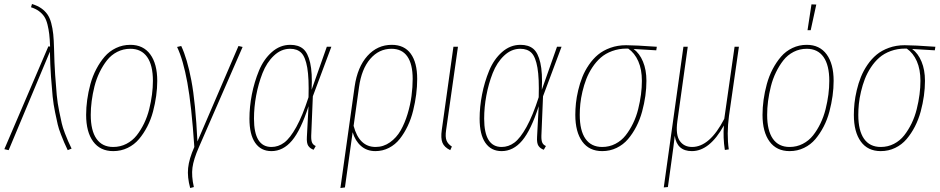

<svg xmlns="http://www.w3.org/2000/svg" viewBox="-20 -756 4763 973"><path d="M142.1 -735.8Q169.4 -727.5 188.5 -714.4Q207.5 -701.2 220 -683.6Q232.4 -666 239.5 -639.4Q246.6 -612.8 249.8 -582.8Q252.9 -552.7 253.9 -509.8Q255.4 -438 259.5 -377Q263.7 -315.9 267.6 -274.4Q271.5 -232.9 280 -191.9Q288.6 -150.9 293 -130.9Q297.4 -110.8 309.3 -79.8Q321.3 -48.8 325.2 -40.8Q329.1 -32.7 342.8 -2.9L323.2 4.9Q310.1 -23.4 305.4 -33.7Q300.8 -43.9 289.1 -74Q277.3 -104 272.5 -125.2Q267.6 -146.5 259.3 -186.3Q251 -226.1 246.8 -266.8Q242.7 -307.6 238.5 -366.5Q234.4 -425.3 232.9 -494.1L23.9 4.9L2 0L225.1 -521L233.9 -520Q232.4 -558.1 229.5 -583Q226.6 -607.9 220.5 -632.3Q214.4 -656.7 204.1 -672.1Q193.8 -687.5 177.2 -699.7Q160.6 -711.9 137.2 -719.2Z M553.7 9.8Q487.8 9.8 452.1 -38.8Q416.5 -87.4 416.5 -173.8Q416.5 -210.9 421.9 -250.2Q427.2 -289.6 438.2 -329.8Q449.2 -370.1 467.8 -405.5Q486.3 -440.9 510.3 -468.8Q534.2 -496.6 567.9 -512.7Q601.6 -528.8 640.6 -528.8Q706.1 -528.8 741.5 -480.5Q776.9 -432.1 776.9 -346.2Q776.9 -309.1 771.5 -270Q766.1 -231 755.4 -190.4Q744.6 -149.9 726.3 -114.5Q708 -79.1 684.3 -51Q660.6 -22.9 627 -6.6Q593.3 9.8 553.7 9.8ZM553.7 -11.2Q589.8 -11.2 620.6 -27.1Q651.4 -43 672.6 -69.8Q693.8 -96.7 710.2 -130.6Q726.6 -164.6 736.1 -202.6Q745.6 -240.7 750.2 -276.6Q754.9 -312.5 754.9 -346.2Q754.9 -425.8 725.6 -467.3Q696.3 -508.8 640.6 -508.8Q605 -508.8 574.2 -493.2Q543.5 -477.5 522.2 -450.4Q501 -423.3 484.6 -389.6Q468.3 -356 458.7 -317.9Q449.2 -279.8 444.6 -243.7Q439.9 -207.5 439.9 -173.8Q439.9 -94.2 469 -52.7Q498 -11.2 553.7 -11.2Z M898.4 -522.9Q928.7 -459 949.7 -348.4Q970.7 -237.8 980.5 -39.1L1188.5 -522.9L1209.5 -518.1L987.8 -9.8Q960.9 51.3 955.3 93.8Q949.7 136.2 962.4 191.9L943.8 196.8Q928.7 142.1 933.3 95.7Q938 49.3 964.8 -11.2Q950.7 -221.2 929.4 -337.4Q908.2 -453.6 877.4 -518.1Z M1451.2 -528.8Q1491.7 -528.8 1515.9 -508.8Q1540 -488.8 1551.8 -437.7Q1563.5 -386.7 1559.1 -300.8L1636.2 -519H1659.2L1565.4 -268.1L1557.1 -67.9Q1556.6 -42.5 1562.3 -31.7Q1567.9 -21 1580.1 -16.1L1569.3 2.9Q1551.3 -3.4 1542.2 -17.1Q1533.2 -30.8 1535.2 -62L1543.5 -217.8Q1504.4 -96.2 1459.5 -43.2Q1414.6 9.8 1355.5 9.8Q1302.2 9.8 1273.2 -32.2Q1244.1 -74.2 1244.1 -154.8Q1244.1 -214.4 1256.3 -277.1Q1268.6 -339.8 1292.2 -397.5Q1315.9 -455.1 1357.4 -491.9Q1398.9 -528.8 1451.2 -528.8ZM1450.2 -508.8Q1404.8 -508.8 1368.2 -474.1Q1331.5 -439.5 1310.3 -385.3Q1289.1 -331.1 1278.1 -271.5Q1267.1 -211.9 1267.1 -154.8Q1267.1 -11.2 1355.5 -11.2Q1390.6 -11.2 1420.4 -33.4Q1450.2 -55.7 1481.7 -112.5Q1513.2 -169.4 1543.5 -263.2Q1546.4 -358.9 1537.1 -412.8Q1527.8 -466.8 1507.3 -487.8Q1486.8 -508.8 1450.2 -508.8Z M1965.3 -528.8Q2028.8 -528.8 2061.5 -483.9Q2094.2 -439 2094.2 -356Q2094.2 -317.4 2089.1 -277.3Q2084 -237.3 2073.7 -195.6Q2063.5 -153.8 2046.1 -117.4Q2028.8 -81.1 2006.1 -52.2Q1983.4 -23.4 1951.4 -6.8Q1919.4 9.8 1882.3 9.8Q1838.9 9.8 1809.3 -16.4Q1779.8 -42.5 1767.1 -85.9L1728 193.8L1705.1 196.8L1777.3 -317.9Q1791.5 -416.5 1842 -472.7Q1892.6 -528.8 1965.3 -528.8ZM1883.3 -11.2Q1923.3 -11.2 1956.3 -34.7Q1989.3 -58.1 2010.3 -94.7Q2031.2 -131.3 2045.4 -178.2Q2059.6 -225.1 2065.4 -269.8Q2071.3 -314.5 2071.3 -356Q2071.3 -431.2 2044.2 -470Q2017.1 -508.8 1963.9 -508.8Q1900.4 -508.8 1856.2 -457.5Q1812 -406.2 1799.3 -314L1772 -118.2Q1800.3 -11.2 1883.3 -11.2Z M2300.8 -519 2240.7 -96.2Q2235.8 -62.5 2242.7 -44.4Q2249.5 -26.4 2270 -13.2L2261.7 4.9Q2231.4 -9.8 2222.2 -32.7Q2212.9 -55.7 2218.8 -97.2L2277.8 -519Z M2617.7 -528.8Q2658.2 -528.8 2682.4 -508.8Q2706.5 -488.8 2718.3 -437.7Q2730 -386.7 2725.6 -300.8L2802.7 -519H2825.7L2731.9 -268.1L2723.6 -67.9Q2723.1 -42.5 2728.8 -31.7Q2734.4 -21 2746.6 -16.1L2735.8 2.9Q2717.8 -3.4 2708.7 -17.1Q2699.7 -30.8 2701.7 -62L2710 -217.8Q2670.9 -96.2 2626 -43.2Q2581.1 9.8 2522 9.8Q2468.8 9.8 2439.7 -32.2Q2410.6 -74.2 2410.6 -154.8Q2410.6 -214.4 2422.9 -277.1Q2435.1 -339.8 2458.7 -397.5Q2482.4 -455.1 2523.9 -491.9Q2565.4 -528.8 2617.7 -528.8ZM2616.7 -508.8Q2571.3 -508.8 2534.7 -474.1Q2498 -439.5 2476.8 -385.3Q2455.6 -331.1 2444.6 -271.5Q2433.6 -211.9 2433.6 -154.8Q2433.6 -11.2 2522 -11.2Q2557.1 -11.2 2586.9 -33.4Q2616.7 -55.7 2648.2 -112.5Q2679.7 -169.4 2710 -263.2Q2712.9 -358.9 2703.6 -412.8Q2694.3 -466.8 2673.8 -487.8Q2653.3 -508.8 2616.7 -508.8Z M3031.7 9.8Q2965.8 9.8 2930.7 -38.8Q2895.5 -87.4 2895.5 -173.8Q2895.5 -202.6 2898.7 -233.2Q2901.9 -263.7 2910.2 -298.8Q2918.5 -334 2931.2 -365.7Q2943.8 -397.5 2964.4 -427.5Q2984.9 -457.5 3010.7 -479Q3036.6 -500.5 3073.2 -513.7Q3109.9 -526.9 3152.8 -526.9Q3199.2 -526.9 3308.6 -519L3305.7 -501L3190.9 -507.8Q3221.2 -485.4 3238.5 -443.6Q3255.9 -401.9 3255.9 -346.2Q3255.9 -309.1 3250.5 -270.3Q3245.1 -231.4 3234.1 -190.9Q3223.1 -150.4 3204.8 -114.7Q3186.5 -79.1 3162.6 -51Q3138.7 -22.9 3105 -6.6Q3071.3 9.8 3031.7 9.8ZM3031.7 -11.2Q3067.9 -11.2 3098.6 -27.1Q3129.4 -43 3150.6 -70.1Q3171.9 -97.2 3188.2 -130.9Q3204.6 -164.6 3214.1 -202.9Q3223.6 -241.2 3228.3 -277.1Q3232.9 -313 3232.9 -346.2Q3232.9 -404.3 3214.6 -445.8Q3196.3 -487.3 3163.6 -509.8H3155.8Q3116.2 -509.8 3082.3 -497.3Q3048.3 -484.9 3024.4 -463.9Q3000.5 -442.9 2981.7 -414.3Q2962.9 -385.7 2951.2 -355.5Q2939.5 -325.2 2931.6 -291.7Q2923.8 -258.3 2920.9 -229.5Q2918 -200.7 2918 -173.8Q2918 -94.2 2947 -52.7Q2976.1 -11.2 3031.7 -11.2Z M3674.3 -168.9Q3662.1 -76.7 3673.3 1L3653.3 3.9Q3643.6 -58.1 3648.4 -120.1Q3576.2 9.8 3486.3 9.8Q3410.6 9.8 3399.4 -67.9Q3394.5 -21.5 3382.3 64.9L3364.7 191.9L3343.8 193.8L3443.4 -519H3465.3L3412.6 -141.1Q3403.3 -72.8 3424.8 -42Q3446.3 -11.2 3487.3 -11.2Q3576.7 -11.2 3650.4 -153.8L3702.6 -519H3724.6Z M4092.3 -733.9 4116.7 -732.9 4088.4 -603H4072.3ZM3981.4 9.8Q3915.5 9.8 3879.9 -38.8Q3844.2 -87.4 3844.2 -173.8Q3844.2 -210.9 3849.6 -250.2Q3855 -289.6 3866 -329.8Q3877 -370.1 3895.5 -405.5Q3914.1 -440.9 3938 -468.8Q3961.9 -496.6 3995.6 -512.7Q4029.3 -528.8 4068.4 -528.8Q4133.8 -528.8 4169.2 -480.5Q4204.6 -432.1 4204.6 -346.2Q4204.6 -309.1 4199.2 -270Q4193.8 -231 4183.1 -190.4Q4172.4 -149.9 4154.1 -114.5Q4135.7 -79.1 4112.1 -51Q4088.4 -22.9 4054.7 -6.6Q4021 9.8 3981.4 9.8ZM3981.4 -11.2Q4017.6 -11.2 4048.3 -27.1Q4079.1 -43 4100.3 -69.8Q4121.6 -96.7 4137.9 -130.6Q4154.3 -164.6 4163.8 -202.6Q4173.3 -240.7 4178 -276.6Q4182.6 -312.5 4182.6 -346.2Q4182.6 -425.8 4153.3 -467.3Q4124 -508.8 4068.4 -508.8Q4032.7 -508.8 4002 -493.2Q3971.2 -477.5 3950 -450.4Q3928.7 -423.3 3912.4 -389.6Q3896 -356 3886.5 -317.9Q3877 -279.8 3872.3 -243.7Q3867.7 -207.5 3867.7 -173.8Q3867.7 -94.2 3896.7 -52.7Q3925.8 -11.2 3981.4 -11.2Z M4443.4 9.8Q4377.4 9.8 4342.3 -38.8Q4307.1 -87.4 4307.1 -173.8Q4307.1 -202.6 4310.3 -233.2Q4313.5 -263.7 4321.8 -298.8Q4330.1 -334 4342.8 -365.7Q4355.5 -397.5 4376 -427.5Q4396.5 -457.5 4422.4 -479Q4448.2 -500.5 4484.9 -513.7Q4521.5 -526.9 4564.5 -526.9Q4610.8 -526.9 4720.2 -519L4717.3 -501L4602.5 -507.8Q4632.8 -485.4 4650.1 -443.6Q4667.5 -401.9 4667.5 -346.2Q4667.5 -309.1 4662.1 -270.3Q4656.7 -231.4 4645.8 -190.9Q4634.8 -150.4 4616.5 -114.7Q4598.1 -79.1 4574.2 -51Q4550.3 -22.9 4516.6 -6.6Q4482.9 9.8 4443.4 9.8ZM4443.4 -11.2Q4479.5 -11.2 4510.3 -27.1Q4541 -43 4562.3 -70.1Q4583.5 -97.2 4599.9 -130.9Q4616.2 -164.6 4625.7 -202.9Q4635.3 -241.2 4639.9 -277.1Q4644.5 -313 4644.5 -346.2Q4644.5 -404.3 4626.2 -445.8Q4607.9 -487.3 4575.2 -509.8H4567.4Q4527.8 -509.8 4493.9 -497.3Q4460 -484.9 4436 -463.9Q4412.1 -442.9 4393.3 -414.3Q4374.5 -385.7 4362.8 -355.5Q4351.1 -325.2 4343.3 -291.7Q4335.4 -258.3 4332.5 -229.5Q4329.6 -200.7 4329.6 -173.8Q4329.6 -94.2 4358.6 -52.7Q4387.7 -11.2 4443.4 -11.2Z"/></svg>

Font: Fira Sans Compressed Thin
Style: Italic
Weight: 100
Width: 3
Italic angle: -8°
Designer: Carrois Corporate & Edenspiekermann AG
Foundry: Carrois Corporate GbR & Edenspiekermann AG
Version: Version 4.203;PS 004.203;hotconv 1.0.88;makeotf.lib2.5.64775